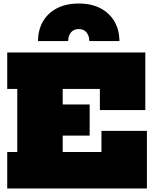

<svg xmlns="http://www.w3.org/2000/svg" viewBox="-20 -1070 887 1090"><path d="M658 -837H487Q487 -867 471.2 -886Q455.5 -905 427 -905Q398.5 -905 382.8 -886Q367 -867 367 -837H196Q196 -900 223.8 -948Q251.5 -996 303.2 -1023Q355 -1050 427 -1050Q498.5 -1050 550 -1023.2Q601.5 -996.5 629.5 -948.5Q657.5 -900.5 658 -837ZM489 -477V-300H205V-477ZM556 -327H814V0H21V-207H78V-565H21V-772H805V-445H547V-565H336V-207H556Z"/></svg>

Font: Hepta Slab Black
Style: Regular
Weight: 900
Designer: Michael LaGattuta
Foundry: Michael LaGattuta
Version: Version 1.102